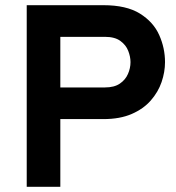

<svg xmlns="http://www.w3.org/2000/svg" viewBox="-20 -720 678 740"><path d="M83 0V-700H378.5Q467 -700 519 -667.8Q571 -635.5 593.5 -585.2Q616 -535 616 -480.5Q616 -442.5 602.8 -403.8Q589.5 -365 561.2 -332.8Q533 -300.5 487.8 -280.8Q442.5 -261 378.5 -261H212.5V0ZM212.5 -383H384.5Q420.5 -383 442 -397.8Q463.5 -412.5 473.2 -435Q483 -457.5 483 -480.5Q483 -501.5 474.2 -524Q465.5 -546.5 444 -562.2Q422.5 -578 384.5 -578H212.5Z"/></svg>

Font: Overpass
Style: Bold
Weight: 700
Designer: Delve Withrington, Dave Bailey, Thomas Jockin
Foundry: Delve Fonts LLC
Version: Version 4.000; ttfautohint (v1.8.3)